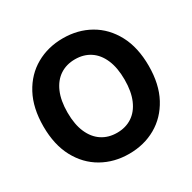

<svg xmlns="http://www.w3.org/2000/svg" viewBox="-164 -902 1077 1076"><g transform="rotate(-30 374.5 -363.5)"><path d="M374.6 9.8Q278 9.8 200.7 -34.2Q123.4 -78.1 78.6 -161.6Q33.8 -245 33.8 -363.3Q33.8 -482.3 78.6 -566Q123.4 -649.7 200.7 -693.5Q278 -737.3 374.6 -737.3Q471.4 -737.3 548.3 -693.5Q625.3 -649.7 670.2 -566Q715 -482.3 715 -363.3Q715 -244.7 670.2 -161.3Q625.3 -77.8 548.3 -34Q471.4 9.8 374.6 9.8ZM374.6 -126.2Q430.6 -126.2 472 -153.5Q513.5 -180.8 536.3 -233.7Q559.2 -286.6 559.2 -363.3Q559.2 -440.4 536.3 -493.6Q513.5 -546.8 472 -574.1Q430.6 -601.4 374.6 -601.4Q318.9 -601.4 277.4 -574.1Q235.8 -546.8 212.7 -493.6Q189.6 -440.4 189.6 -363.3Q189.6 -286.6 212.7 -233.7Q235.8 -180.8 277.4 -153.5Q318.9 -126.2 374.6 -126.2Z"/></g></svg>

Font: Inter Tight
Style: Regular
Weight: 400
Designer: Rasmus Andersson
Foundry: rsms
Version: Version 3.002